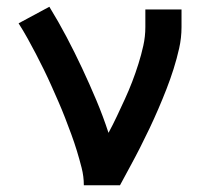

<svg xmlns="http://www.w3.org/2000/svg" viewBox="-20 -548 640 568"><path d="M228 0Q228 -26 221.5 -51.5Q215 -77 207.5 -101.5Q200 -126 191 -150.5Q182 -175 172.5 -199.5Q163 -224 152.5 -248Q142 -272 131.5 -295.5Q121 -319 109.5 -342.5Q98 -366 86 -389Q74 -412 61.5 -434.5Q49 -457 35 -479L126 -528Q153 -484 177 -438.5Q201 -393 223 -346Q245 -299 265 -251.5Q285 -204 301 -155Q314 -179 326 -204.5Q338 -230 349.5 -255Q361 -280 371 -306Q381 -332 389.5 -359Q398 -386 404 -413Q410 -440 410 -468V-520H517V-468Q517 -436 510 -405Q503 -374 493.5 -344Q484 -314 472.5 -284.5Q461 -255 448.5 -226Q436 -197 422.5 -168.5Q409 -140 394.5 -111.5Q380 -83 365 -55.5Q350 -28 335 0Z"/></svg>

Font: Zed Mono Semibold Extended
Style: Regular
Weight: 600
Width: 7
Monospace: yes
Designer: Belleve Invis
Foundry: Belleve Invis
Version: Version 1.0.0; ttfautohint (v1.8.4)